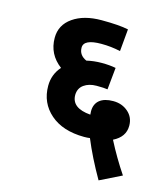

<svg xmlns="http://www.w3.org/2000/svg" viewBox="-110 -718 789 905"><g transform="rotate(15 285.0 -265.5)"><path d="M301.8 -524.4Q215.8 -524.4 215.8 -483.4Q215.8 -446.3 253.4 -429.7Q288.6 -438 327.1 -438Q365.7 -438 395.5 -432.1L384.8 -324.7Q368.2 -327.6 331.1 -327.6Q293.9 -327.6 269.5 -310.1Q245.1 -292.5 244.6 -260.3Q244.6 -195.8 337.4 -188.5Q336.4 -194.3 336.4 -205.1Q336.4 -240.2 359.4 -259.3Q382.8 -278.3 425.8 -278.3Q468.8 -278.3 498.5 -252.4Q528.3 -226.6 528.3 -185.1Q528.3 -130.4 471.2 -102.1Q510.7 -24.9 560.1 48.8L455.1 100.6Q399.4 3.9 364.3 -81.5Q353.5 -79.6 335.9 -79.6Q231.4 -80.1 170.9 -132.8Q110.4 -185.5 110.4 -268.6Q110.4 -324.2 147 -365.7Q81.5 -415 81.5 -495.1Q81.5 -558.1 134.8 -595.2Q188 -632.3 273.9 -632.3Q359.9 -632.3 404.8 -622.6L395 -514.2Q349.6 -524.4 301.8 -524.4Z"/></g></svg>

Font: NotoSans-Bold
Style: Bold
Weight: 700
Designer: Monotype Design team
Foundry: Monotype Imaging Inc.
Version: Version 1.04